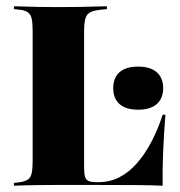

<svg xmlns="http://www.w3.org/2000/svg" viewBox="-20 -591 574 611"><path d="M153.2 -2.4Q125.8 -2.4 101.2 -2Q76.6 -1.6 57.3 -1.2Q37.9 -0.8 24.2 0V-8.9L38.7 -10.5Q58.1 -12.9 67.7 -19Q77.4 -25 80.6 -39.1Q83.9 -53.2 83.9 -78.2V-369.4H247.6V-62.1Q247.6 -40.3 250.4 -29.4Q253.2 -18.5 262.1 -14.9Q271 -11.3 288.7 -11.3H293.5Q329 -11.3 359.3 -26.6Q389.5 -41.9 414.9 -70.6Q440.3 -99.2 461.3 -138.7Q482.3 -178.2 497.6 -225.8H506.5Q501.6 -166.1 499.2 -109.3Q496.8 -52.4 497.6 0Q465.3 -1.6 416.9 -2Q368.5 -2.4 295.2 -2.4H165.3ZM153.2 -568.5H166.1H178.2Q208.9 -568.5 235.5 -569Q262.1 -569.4 283.5 -570.2Q304.8 -571 320.2 -571V-562.1L297.6 -559.7Q266.9 -556.5 257.3 -543.5Q247.6 -530.6 247.6 -492.7V-369.4H83.9V-492.7Q83.9 -518.5 80.6 -532.3Q77.4 -546 67.7 -552.4Q58.1 -558.9 38.7 -560.5L24.2 -562.1V-571Q37.9 -571 57.3 -570.2Q76.6 -569.4 101.2 -569Q125.8 -568.5 153.2 -568.5ZM420.2 -241.9Q380.6 -241.9 360.5 -259.7Q340.3 -277.4 340.3 -310.5Q340.3 -343.5 360.5 -361.3Q380.6 -379 419.4 -379Q458.1 -379 478.6 -361.3Q499.2 -343.5 499.2 -310.5Q499.2 -277.4 478.6 -259.7Q458.1 -241.9 420.2 -241.9Z"/></svg>

Font: Playfair 144pt SemiCondensed Black
Style: Regular
Weight: 900
Width: 4
Designer: Claus Eggers Sørensen
Foundry: Claus Eggers Sørensen
Version: Version 2.203